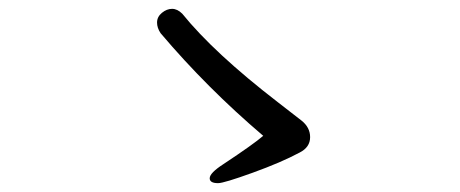

<svg xmlns="http://www.w3.org/2000/svg" viewBox="-20 -563 1040 434"><path d="M473 -149Q486 -149 551 -172.5Q616 -196 657 -218Q681 -230 681 -253Q681 -275 661.5 -290.5Q642 -306 608 -332Q464 -443 392 -532Q381 -543 369 -543Q357 -543 346 -534Q335 -525 335 -512Q335 -500 343 -488Q448 -364 575 -256Q553 -237 485 -192Q454 -172 454 -160Q454 -149 473 -149Z"/></svg>

Font: LXGW WenKai Mono TC
Style: Bold
Weight: 700
Designer: LXGW / Fontworks Inc.
Foundry: LXGW / Fontworks Inc.
Version: Version 1.330